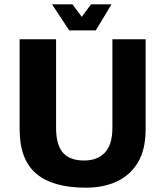

<svg xmlns="http://www.w3.org/2000/svg" viewBox="-20 -849 766 890"><path d="M378 21Q224 21 147.5 -44.5Q71 -110 71 -249V-667H240V-256Q240 -179 271 -142Q302 -105 370 -105Q432 -105 466.5 -142Q501 -179 501 -256V-667H655V-249Q655 -156 619.5 -96.5Q584 -37 522 -8Q460 21 378 21ZM301 -708 221 -829H316L359 -771L402 -829H497L424 -708Z"/></svg>

Font: Maven Pro
Style: Bold
Weight: 700
Designer: Joe Prince
Foundry: Joe Prince
Version: Version 2.103